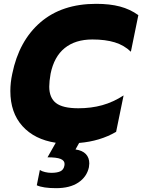

<svg xmlns="http://www.w3.org/2000/svg" viewBox="-20 -734 742 1002"><path d="M244 -349Q237 -309 237 -282Q237 -224 272 -196.5Q307 -169 389 -169Q456 -169 513.5 -185Q571 -201 625 -236L586 -46Q502 3 393 12L374 46Q410 51 428 70Q446 89 446 119Q446 125 444 139Q433 189 389 218.5Q345 248 273 248Q205 248 172 233L188 153Q198 160 215 164Q232 168 248 168Q278 168 295 160Q312 152 316 131Q317 128 317 122Q317 104 296.5 95.5Q276 87 228 87L271 11Q160 -6 97 -76Q34 -146 34 -259Q34 -303 44 -349Q79 -521 191 -617.5Q303 -714 482 -714Q553 -714 606 -700Q659 -686 702 -655L663 -464Q628 -498 579 -513Q530 -528 462 -528Q373 -528 317.5 -483Q262 -438 244 -349Z"/></svg>

Font: Readiness ExtraBold
Style: Italic
Weight: 800
Italic angle: -12°
Designer: Katatrad Team
Foundry: CadsonDemak
Version: Version 1.00;January 16, 2020;FontCreator 12.0.0.2550 64-bit